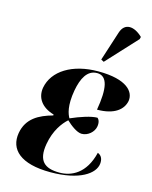

<svg xmlns="http://www.w3.org/2000/svg" viewBox="-121 -887 775 977"><g transform="rotate(15 266.0 -399.0)"><path d="M357 -603 504 -762 507 -774C462 -818 410 -823 392 -766L342 -611ZM240 10C393 10 469 -44 474 -98C476 -118 471 -139 448 -148C420 -32 347 0 285 0C206 0 168 -32 184 -124C197 -198 232 -244 260 -269C283 -247 318 -220 343 -220C376 -220 406 -247 411 -276C415 -298 409 -313 400 -320C368 -320 313 -302 263 -280C252 -299 236 -339 251 -424C263 -489 288 -539 340 -539C396 -539 407 -474 387 -359C479 -359 522 -397 531 -443C539 -492 496 -549 344 -549C207 -549 110 -488 93 -396C84 -342 114 -297 180 -278V-273C108 -253 47 -221 33 -141C18 -52 82 10 240 10Z"/></g></svg>

Font: Noto Serif Display
Style: Bold Italic
Weight: 700
Italic angle: -12°
Designer: Monotype Design Team
Foundry: Monotype Imaging Inc.
Version: Version 2.009